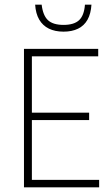

<svg xmlns="http://www.w3.org/2000/svg" viewBox="-20 -805 464 825"><path d="M83 0V-595H402V-563H117V-32H406V0ZM112 -289V-321H363V-289ZM253 -669Q216.5 -669 190 -682Q163.5 -695 148.5 -720.8Q133.5 -746.5 131 -785H159Q164.5 -738.5 186.2 -718.2Q208 -698 253 -698Q298 -698 319.8 -718.2Q341.5 -738.5 345 -785H373Q370.5 -746 356 -720.2Q341.5 -694.5 315.5 -681.8Q289.5 -669 253 -669Z"/></svg>

Font: Encode Sans SC Condensed Thin
Style: Regular
Weight: 100
Width: 3
Designer: Multiple Designers
Foundry: Impallari Type
Version: Version 3.002